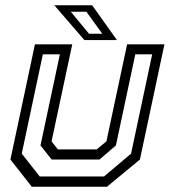

<svg xmlns="http://www.w3.org/2000/svg" viewBox="-20 -708 644 728"><path d="M100.5 0 19.5 -103 112.5 -540H254L175.5 -172L199.5 -141.5H346.5L383.5 -172L462 -540H603.5L510.5 -103L385.5 0ZM130.5 -39H374.5L477 -125.5L557 -502H493L419.5 -156.5L357 -103H176L133.5 -156.5L207 -502H142.5L62.5 -125.5ZM423.5 -556H300L186 -688H329.5ZM368 -580 307.5 -663.5H248.5L317.5 -580Z"/></svg>

Font: Tourney
Style: Italic
Weight: 400
Italic angle: -12°
Version: Version 1.015